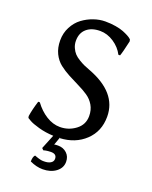

<svg xmlns="http://www.w3.org/2000/svg" viewBox="-159 -751 825 1044"><g transform="rotate(20 253.0 -229.0)"><path d="M231 103Q207.5 103 188 108.9L178.2 99.1L211.9 16.1Q166 14.2 126 2.9Q85.9 -8.3 68.8 -18.6L51.8 -28.8L49.8 -39.1Q55.7 -78.6 71.8 -129.9H81.1Q110.8 -89.4 149.4 -65.2Q188 -41 229 -41Q278.8 -41 318.8 -71Q358.9 -101.1 358.9 -150.9Q358.9 -186.5 343 -213.4Q327.1 -240.2 301.5 -257.3Q275.9 -274.4 245.1 -289.3Q214.4 -304.2 183.6 -320.6Q152.8 -336.9 127.2 -356.9Q101.6 -377 85.7 -409.4Q69.8 -441.9 69.8 -484.9Q69.8 -527.3 88.4 -562.7Q106.9 -598.1 136.2 -619.9Q165.5 -641.6 199.5 -653.3Q233.4 -665 266.1 -665Q298.3 -665 326.7 -660.2Q355 -655.3 372.1 -648.4Q389.2 -641.6 401.9 -634.8Q414.6 -627.9 419.9 -623L424.8 -618.2L426.8 -607.9Q411.6 -539.6 403.8 -519H394Q375 -556.6 336.9 -581.8Q298.8 -606.9 257.8 -606.9Q208.5 -606.9 179.7 -582Q150.9 -557.1 150.9 -512.2Q150.9 -490.7 159.2 -472.2Q167.5 -453.6 178.7 -441.7Q189.9 -429.7 208.5 -418.5Q227.1 -407.2 240.2 -401.4Q253.4 -395.5 272.9 -388.2Q452.1 -321.3 452.1 -181.2Q452.1 -96.2 395 -42.2Q337.9 11.7 250 16.1V11.2Q246.6 21 241.5 35.4Q236.3 49.8 232.9 59.1Q239.7 57.1 254.9 57.1Q285.6 57.1 305.9 76.2Q326.2 95.2 326.2 126Q326.2 161.1 295.7 184.1Q265.1 207 219.2 207Q183.1 207 145 189Q145 161.6 155.8 150.9Q157.2 151.4 163.3 153.6Q169.4 155.8 170.7 156.2Q171.9 156.7 176.5 158.2Q181.2 159.7 182.6 159.9Q184.1 160.2 188 161.4Q191.9 162.6 194.1 162.8Q196.3 163.1 199.7 163.6Q203.1 164.1 206.3 164.1Q209.5 164.1 212.9 164.1Q235.8 164.1 250 155.3Q264.2 146.5 264.2 130.9Q264.2 103 231 103Z"/></g></svg>

Font: Linear Smooth Low Contrast
Style: Regular
Weight: 500
Designer: Philipp H. Poll, Flanker
Foundry: Philipp H. Poll, reworked by Flanker
Version: Version 1.010 | FøM Fix